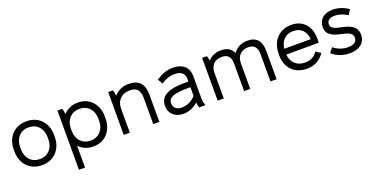

<svg xmlns="http://www.w3.org/2000/svg" viewBox="-22 -1261 4304 2193"><g transform="rotate(-20 2130.0 -164.5)"><path d="M286 6H296C437 6 536 -99 536 -247V-273C536 -421 437 -526 296 -526H286C145 -526 46 -421 46 -273V-247C46 -99 145 6 286 6ZM287 -68C189 -68 124 -142 124 -247V-273C124 -379 190 -452 287 -452H295C392 -452 458 -379 458 -273V-247C458 -142 393 -68 295 -68Z M667 200H741V-67C782 -21 841 6 911 6H920C1057 6 1153 -99 1153 -247V-273C1153 -421 1057 -526 920 -526H911C841 -526 781 -498 740 -451C738 -474 731 -503 725 -520H667ZM904 -68C807 -68 741 -141 741 -247V-273C741 -378 806 -452 904 -452H912C1009 -452 1075 -379 1075 -273V-247C1075 -141 1009 -68 912 -68Z M1284 0H1358V-293C1358 -393 1424 -454 1519 -454H1527C1608 -454 1643 -405 1643 -320V0H1717V-333C1717 -459 1657 -528 1539 -528H1532C1461 -528 1399 -499 1357 -450C1355 -473 1348 -502 1342 -520H1284Z M2011 8C2074 8 2135 -17 2188 -64C2191 -42 2196 -15 2202 0H2278C2269 -22 2260 -57 2260 -85V-362C2260 -464 2190 -529 2074 -529H2068C1995 -529 1929 -502 1866 -459L1903 -398C1947 -433 2008 -454 2063 -454H2069C2143 -454 2186 -417 2186 -356V-320H2138C1938 -320 1840 -265 1840 -153V-146C1840 -53 1910 8 2011 8ZM2015 -66C1956 -66 1916 -98 1916 -149V-154C1916 -223 1985 -251 2153 -251H2186V-147C2145 -98 2085 -66 2015 -66Z M2426 0H2500V-308C2500 -403 2554 -454 2636 -454H2643C2714 -454 2747 -411 2747 -331V0H2821V-308C2821 -403 2877 -454 2959 -454H2966C3035 -454 3068 -411 3068 -331V0H3142V-343C3142 -464 3087 -528 2981 -528H2974C2903 -528 2842 -496 2804 -441C2780 -498 2732 -528 2658 -528H2651C2589 -528 2536 -503 2498 -461C2495 -482 2489 -505 2484 -520H2426Z M3506 6H3514C3606 6 3676 -34 3725 -107L3666 -146C3637 -102 3591 -68 3520 -68H3510C3414 -68 3349 -131 3342 -227H3738V-283C3738 -429 3649 -526 3515 -526H3507C3361 -526 3263 -420 3263 -263V-244C3263 -95 3361 6 3506 6ZM3343 -297C3355 -392 3414 -452 3502 -452H3512C3600 -452 3660 -390 3665 -297Z M4032 8C4149 8 4223 -51 4223 -149C4223 -259 4127 -286 4042 -304C3975 -318 3917 -333 3917 -386C3917 -430 3952 -455 4011 -455C4065 -455 4120 -436 4166 -405L4203 -466C4153 -502 4084 -528 4014 -528C3908 -528 3840 -470 3840 -379C3840 -273 3933 -250 4017 -231C4084 -216 4145 -201 4145 -141C4145 -91 4106 -64 4035 -64C3972 -64 3915 -85 3862 -127L3818 -71C3869 -22 3949 8 4032 8Z"/></g></svg>

Font: Fixel Text Regular
Style: Regular
Weight: 400
Width: 4
Designer: AlfaBravo + MacPaw
Foundry: Kyrylo Tkachov, Marchela Mozhyna, Serhii Makarenko, Maria Weinstein, Zakhar Kryvoshyya
Version: Version 1.211